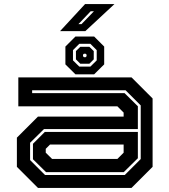

<svg xmlns="http://www.w3.org/2000/svg" viewBox="-20 -918 828 938"><path d="M165.5 0 62.5 -103V-245.5L165.5 -348.5H584V-368L553.5 -398.5H69.5V-540H622.5L725.5 -437V-103L622.5 0ZM200 -63H589.5L667.5 -141V-403L593.5 -477H137V-463H588.5L653.5 -399V-287.5H195L127 -220.5V-136ZM205 -77 141 -140V-215.5L199 -273.5H653.5V-145L584.5 -77ZM234.5 -141.5H553.5L584 -172V-212H224.5L203.5 -191V-172ZM348.5 -555 299.5 -603.5V-690.5L348.5 -739.5H440L489 -690.5V-603.5L440 -555ZM367.5 -592.5H421.5L452.5 -623V-673L421.5 -704H367.5L336.5 -673V-623ZM372.5 -606.5 351 -628V-668.5L372.5 -689.5H416.5L438 -668.5V-628L416.5 -606.5ZM390 -638.5H398.5L403 -643.5V-651L398.5 -655.5H390L385.5 -651V-643.5ZM273.5 -766 395.5 -898H539L397 -766ZM363 -800H378L439 -863H423Z"/></svg>

Font: Tourney Expanded Regular
Style: Bold
Weight: 700
Width: 7
Designer: Tyler Finck
Foundry: Etcetera Type Co
Version: Version 1.010; ttfautohint (v1.8.3)